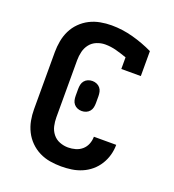

<svg xmlns="http://www.w3.org/2000/svg" viewBox="-136 -849 872 962"><g transform="rotate(20 300.0 -367.5)"><path d="M298 8Q268 8 238 3Q208 -2 181 -15.5Q154 -29 132.5 -50.5Q111 -72 97.5 -99Q84 -126 78.5 -155.5Q73 -185 73 -215V-520Q73 -549 78.5 -579Q84 -609 97 -635.5Q110 -662 131.5 -683.5Q153 -705 179.5 -718.5Q206 -732 236 -737.5Q266 -743 295 -743Q353 -743 410 -727.5Q467 -712 519 -687V-554H415V-616Q387 -626 357.5 -634Q328 -642 298 -642Q275 -642 253 -633Q231 -624 217 -606Q203 -588 197.5 -565.5Q192 -543 192 -520V-215Q192 -192 197 -169.5Q202 -147 216.5 -128.5Q231 -110 253 -101.5Q275 -93 298 -93Q318 -93 337.5 -98.5Q357 -104 372 -117Q387 -130 394.5 -149Q402 -168 402 -188H521Q521 -160 513.5 -133Q506 -106 491 -82Q476 -58 454.5 -40Q433 -22 407 -11Q381 0 353.5 4Q326 8 298 8ZM300 -288Q288 -288 277 -292.5Q266 -297 258.5 -306Q251 -315 248.5 -326.5Q246 -338 246 -350V-386Q246 -398 248.5 -409.5Q251 -421 258.5 -430Q266 -439 277 -443.5Q288 -448 300 -448Q312 -448 323 -443.5Q334 -439 341.5 -430Q349 -421 351.5 -409.5Q354 -398 354 -386V-350Q354 -338 351.5 -326.5Q349 -315 341.5 -306Q334 -297 323 -292.5Q312 -288 300 -288Z"/></g></svg>

Font: Iosevka Book
Style: Bold
Weight: 700
Designer: Belleve Invis
Foundry: Belleve Invis
Version: Version 28.0.7; ttfautohint (v1.8.3)